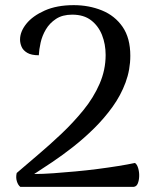

<svg xmlns="http://www.w3.org/2000/svg" viewBox="-20 -727 590 747"><path d="M59 0Q50 -7 45.5 -22Q41 -37 45 -54Q82 -86 127.5 -124.5Q173 -163 219 -206.5Q265 -250 304.5 -298.5Q344 -347 367.5 -401Q391 -455 391 -513Q391 -555 377 -590.5Q363 -626 334.5 -648Q306 -670 261 -670Q223 -670 198 -653.5Q173 -637 158.5 -612.5Q144 -588 138 -561Q132 -534 131 -512Q102 -512 86 -521.5Q70 -531 64 -545Q58 -559 58 -573Q58 -604 82.5 -634.5Q107 -665 154 -686Q201 -707 267 -707Q326 -707 376.5 -686.5Q427 -666 457 -622.5Q487 -579 487 -510Q487 -456 468.5 -406Q450 -356 418 -311.5Q386 -267 346.5 -228Q307 -189 265 -156Q223 -123 183.5 -96.5Q144 -70 113 -50Q147 -50 188 -53Q229 -56 273 -60Q317 -64 359.5 -69.5Q402 -75 439.5 -81Q477 -87 505 -93Q513 -88 517.5 -73Q522 -58 521.5 -41.5Q521 -25 516 -13Q511 -1 500 0Z"/></svg>

Font: Arima Medium
Style: Regular
Weight: 500
Designer: Joana Correia and Natanael Gama
Foundry: NDISCOVER
Version: Version 1.101;gftools[0.9.23]